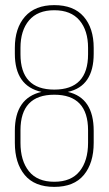

<svg xmlns="http://www.w3.org/2000/svg" viewBox="-20 -725 425 750"><path d="M192 -705Q268 -705 307 -660Q346 -615 346 -538V-515Q346 -388 245 -366Q346 -343 346 -214V-167Q346 -88 307.5 -41.5Q269 5 192 5Q115 5 76.5 -41.5Q38 -88 38 -167V-214Q38 -342 142 -366Q38 -389 38 -515V-538Q38 -615 77.5 -660Q117 -705 192 -705ZM60 -538V-513Q60 -375 192 -375Q324 -375 324 -513V-538Q324 -606 290.5 -645.5Q257 -685 192 -685Q127 -685 93.5 -645.5Q60 -606 60 -538ZM60 -216V-167Q60 -97 93 -56Q126 -15 192 -15Q258 -15 291 -56Q324 -97 324 -167V-216Q324 -355 192 -355Q60 -355 60 -216Z"/></svg>

Font: Bebas Neue Light
Style: Regular
Weight: 300
Designer: Ryoichi Tsunekawa
Foundry: Ryoichi Tsunekawa
Version: Version 1.003;PS 001.003;hotconv 1.0.70;makeotf.lib2.5.58329